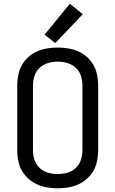

<svg xmlns="http://www.w3.org/2000/svg" viewBox="-20 -997 616 1025"><path d="M275 -767 422 -921 353 -977 218 -812ZM288 8Q322 8 355 1.5Q388 -5 417.5 -23Q447 -41 467.5 -68Q488 -95 496 -128Q504 -161 504 -195V-540Q504 -574 496 -607Q488 -640 467.5 -667.5Q447 -695 417.5 -712.5Q388 -730 355 -736.5Q322 -743 288 -743Q254 -743 221 -736.5Q188 -730 158.5 -712.5Q129 -695 108.5 -667.5Q88 -640 80 -607Q72 -574 72 -540V-195Q72 -161 80 -128Q88 -95 108.5 -68Q129 -41 158.5 -23Q188 -5 221 1.5Q254 8 288 8ZM288 -68Q262 -68 236.5 -75Q211 -82 191.5 -100.5Q172 -119 164 -144Q156 -169 156 -195V-540Q156 -566 164 -591.5Q172 -617 191.5 -635Q211 -653 236.5 -660.5Q262 -668 288 -668Q314 -668 339.5 -660.5Q365 -653 384.5 -635Q404 -617 412 -591.5Q420 -566 420 -540V-195Q420 -169 412 -144Q404 -119 384.5 -100.5Q365 -82 339.5 -75Q314 -68 288 -68Z"/></svg>

Font: Iosevka SS01 Extended
Style: Regular
Weight: 400
Width: 7
Monospace: yes
Designer: Belleve Invis
Foundry: Belleve Invis
Version: Version 3.4.7; ttfautohint (v1.8.3)